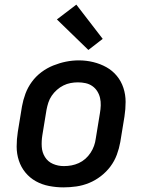

<svg xmlns="http://www.w3.org/2000/svg" viewBox="-20 -802 640 830"><path d="M254 8Q223 8 192 2Q161 -4 135 -18.5Q109 -33 90 -56Q71 -79 61.5 -108Q52 -137 52 -168.5Q52 -200 57 -232L75 -342Q80 -370 90 -397Q100 -424 117.5 -448Q135 -472 159 -490Q183 -508 210.5 -519Q238 -530 265.5 -535.5Q293 -541 321 -541Q353 -541 383.5 -533.5Q414 -526 440 -511.5Q466 -497 485 -474Q504 -451 513.5 -422Q523 -393 523 -361.5Q523 -330 518 -298L500 -188Q495 -160 485 -133Q475 -106 457.5 -82.5Q440 -59 416 -40.5Q392 -22 365 -11Q338 0 310 4Q282 8 254 8ZM256 -84Q273 -84 289 -87Q305 -90 320.5 -97Q336 -104 349 -115.5Q362 -127 371.5 -141.5Q381 -156 386.5 -171.5Q392 -187 394 -203L412 -313Q415 -330 415.5 -346.5Q416 -363 412.5 -378.5Q409 -394 400.5 -407.5Q392 -421 379 -430Q366 -439 350 -442.5Q334 -446 317 -446Q301 -446 285 -443Q269 -440 254 -432.5Q239 -425 226 -413.5Q213 -402 203.5 -388Q194 -374 189 -358.5Q184 -343 181 -327L163 -217Q159 -192 160.5 -167.5Q162 -143 174.5 -123Q187 -103 209 -93.5Q231 -84 256 -84ZM362 -586 226 -718 310 -782 424 -634Z"/></svg>

Font: Iosevka Curly SmBdEx
Style: Italic
Weight: 600
Width: 7
Italic angle: -9°
Monospace: yes
Designer: Belleve Invis
Foundry: Belleve Invis
Version: Version 11.1.0; ttfautohint (v1.8.3)